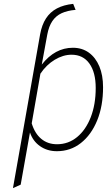

<svg xmlns="http://www.w3.org/2000/svg" viewBox="-20 -770 572 993"><path d="M47 203 187.5 -592.5Q196.5 -642 218 -675Q239.5 -708 274.5 -726.5Q309.5 -745 358.5 -750L371 -719Q328.5 -715.5 298.8 -701.8Q269 -688 250.8 -661Q232.5 -634 224.5 -591L196 -436Q264 -523 357 -523Q404.5 -523 439.5 -497.8Q474.5 -472.5 493.8 -426.8Q513 -381 513 -319Q513 -221.5 482.5 -147Q452 -72.5 398.2 -30.2Q344.5 12 274 12Q224.5 12 187.2 -14Q150 -40 135 -85L87 185ZM275 -24Q333.5 -24 378.8 -61.2Q424 -98.5 449.5 -164.2Q475 -230 475 -315Q475 -396 442.2 -441.5Q409.5 -487 350 -487Q306.5 -487 263.2 -461Q220 -435 189 -389L144 -132Q160 -79.5 193.5 -51.8Q227 -24 275 -24Z"/></svg>

Font: Overpass Thin
Style: Italic
Weight: 250
Italic angle: -10°
Designer: Delve Withrington, Dave Bailey, Thomas Jockin
Foundry: Delve Fonts LLC
Version: Version 4.000